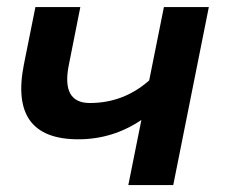

<svg xmlns="http://www.w3.org/2000/svg" viewBox="-20 -533 649 553"><path d="M581.5 -512.7 479 0H349.6L387.2 -187.5Q304.7 -131.8 205.6 -131.8Q5.9 -131.8 48.8 -347.2L82 -512.7H211.4L178.2 -345.7Q156.2 -236.3 238.8 -236.3Q335.9 -236.3 409.7 -301.3L452.1 -512.7Z"/></svg>

Font: Sansation
Style: Bold Italic
Weight: 700
Designer: Bernd Montag
Version: Version 1.301